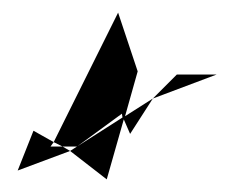

<svg xmlns="http://www.w3.org/2000/svg" viewBox="-20 -672 385 304"><path d="M8 -402 91 -433 79 -440H60L65 -447L33 -465ZM65 -447 79 -440H102L173 -492L174 -486L91 -433L149 -388L176 -483L186 -460L222 -516L178 -488L198 -559L167 -652ZM222 -516 323 -554H260Z"/></svg>

Font: bitstorm
Style: maxcn
Weight: 400
Version: Version 0.2